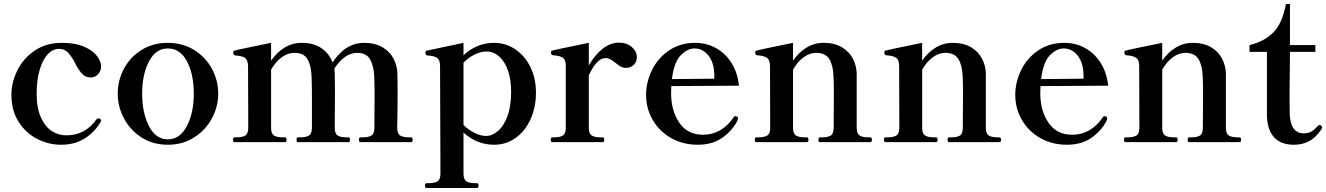

<svg xmlns="http://www.w3.org/2000/svg" viewBox="-20 -710 6625 959"><path d="M37 -237Q37 -298 66.5 -358Q96 -418 153 -457Q210 -496 289 -496Q357 -496 401 -476.5Q445 -457 465 -429.5Q485 -402 485 -379Q485 -355 469.5 -339Q454 -323 434 -323Q409 -323 393 -338.5Q377 -354 361 -383Q341 -424 322 -445Q303 -466 276 -466Q243 -466 217.5 -438Q192 -410 177.5 -359Q163 -308 163 -242Q163 -170 184.5 -123Q206 -76 239.5 -55Q273 -34 311 -34Q406 -34 462 -114Q466 -119 470 -119Q475 -119 478 -117Q485 -114 485 -108Q485 -104 483 -102Q456 -53 405.5 -20Q355 13 285 13Q223 13 166 -16Q109 -45 73 -101.5Q37 -158 37 -237Z M568 -242Q568 -308 599 -366.5Q630 -425 687 -460.5Q744 -496 818 -496Q892 -496 949.5 -460.5Q1007 -425 1038.5 -366.5Q1070 -308 1070 -242Q1070 -178 1038.5 -119Q1007 -60 949.5 -23.5Q892 13 818 13Q744 13 687 -23.5Q630 -60 599 -119Q568 -178 568 -242ZM948 -242Q948 -339 914 -403.5Q880 -468 818 -468Q758 -468 724 -403Q690 -338 690 -242Q690 -147 724 -80.5Q758 -14 818 -14Q879 -14 913.5 -80.5Q948 -147 948 -242Z M2034 -24Q2041 -24 2041 -12Q2041 0 2034 0H1780Q1773 0 1773 -12Q1773 -24 1780 -24H1792Q1820 -24 1835 -33Q1850 -42 1850 -72L1851 -228Q1851 -290 1849 -332Q1846 -384 1827.5 -415Q1809 -446 1764 -446Q1732 -446 1702.5 -425Q1673 -404 1650 -367Q1652 -351 1652 -342Q1653 -320 1653 -255L1652 -72Q1652 -42 1667 -33Q1682 -24 1710 -24H1721Q1728 -24 1728 -12Q1728 0 1721 0H1468Q1461 0 1461 -12Q1461 -24 1468 -24H1480Q1508 -24 1523 -33Q1538 -42 1538 -72V-226Q1538 -290 1536 -332Q1534 -384 1515.5 -415Q1497 -446 1451 -446Q1417 -446 1387 -424Q1357 -402 1334 -362V-72Q1334 -42 1349 -33Q1364 -24 1392 -24H1404Q1411 -24 1411 -12Q1411 0 1404 0H1151Q1144 0 1144 -12Q1144 -24 1151 -24H1161Q1190 -24 1205 -33Q1220 -42 1220 -72L1219 -379Q1218 -411 1203.5 -421Q1189 -431 1154 -433Q1149 -434 1147 -439Q1145 -444 1145 -449Q1145 -456 1151 -457Q1161 -461 1334 -496V-407Q1362 -448 1401 -472Q1440 -496 1487 -496Q1547 -496 1586 -469Q1625 -442 1641 -398Q1705 -496 1799 -496Q1853 -496 1890.5 -474Q1928 -452 1946 -416.5Q1964 -381 1965 -342Q1966 -320 1966 -255Q1966 -176 1964 -72Q1964 -42 1979 -33Q1994 -24 2022 -24Z M2657 -247Q2657 -174 2630 -114.5Q2603 -55 2555.5 -21Q2508 13 2448 13Q2362 13 2295 -48V157Q2295 187 2310 196Q2325 205 2353 205H2363Q2370 205 2370 216Q2370 229 2363 229H2110Q2103 229 2103 216Q2103 205 2110 205H2121Q2150 205 2165 196Q2180 187 2180 157L2178 -379Q2178 -411 2163.5 -421Q2149 -431 2114 -433Q2105 -434 2105 -449Q2105 -456 2111 -457L2295 -496V-434Q2323 -461 2362 -478.5Q2401 -496 2449 -496Q2506 -496 2554 -463.5Q2602 -431 2629.5 -374.5Q2657 -318 2657 -247ZM2533 -251Q2533 -313 2517 -358.5Q2501 -404 2472.5 -428.5Q2444 -453 2409 -453Q2382 -453 2350.5 -437.5Q2319 -422 2295 -397V-86Q2320 -61 2350.5 -46Q2381 -31 2408 -31Q2438 -31 2467 -55.5Q2496 -80 2514.5 -130Q2533 -180 2533 -251Z M3161 -424Q3161 -401 3145.5 -386Q3130 -371 3107 -371Q3092 -371 3080.5 -377.5Q3069 -384 3053 -397Q3039 -408 3028 -414Q3017 -420 3005 -420Q2981 -420 2960 -396.5Q2939 -373 2921 -334V-72Q2921 -42 2936 -33Q2951 -24 2979 -24H2991Q2998 -24 2998 -12Q2998 0 2991 0H2738Q2731 0 2731 -12Q2731 -24 2738 -24H2748Q2776 -24 2791 -33Q2806 -42 2806 -72V-381Q2806 -412 2791 -422Q2776 -432 2741 -434Q2732 -435 2732 -450Q2732 -456 2738 -457Q2748 -461 2921 -496V-383Q2950 -435 2989.5 -466Q3029 -497 3071 -497Q3111 -497 3136 -475Q3161 -453 3161 -424Z M3666 -118 3665 -111Q3642 -62 3591.5 -24.5Q3541 13 3465 13Q3392 13 3333 -20Q3274 -53 3240.5 -110.5Q3207 -168 3207 -236Q3207 -298 3235.5 -358Q3264 -418 3320 -457Q3376 -496 3453 -496Q3509 -496 3556 -470Q3603 -444 3633.5 -396Q3664 -348 3671 -282L3333 -280Q3332 -269 3332 -245Q3332 -157 3373 -97Q3414 -37 3491 -37Q3585 -37 3645 -125Q3648 -130 3654 -130Q3655 -130 3661 -128Q3666 -125 3666 -118ZM3336 -315 3548 -317V-334Q3547 -397 3518.5 -432.5Q3490 -468 3449 -468Q3414 -468 3380.5 -434.5Q3347 -401 3336 -315Z M4327 -24Q4335 -24 4335 -12Q4335 0 4327 0H4075Q4068 0 4068 -12Q4068 -24 4075 -24H4087Q4115 -24 4129.5 -33Q4144 -42 4144 -72L4145 -248Q4145 -296 4143 -332Q4141 -384 4122 -415Q4103 -446 4057 -446Q4024 -446 3994 -424Q3964 -402 3941 -362V-72Q3941 -42 3956 -33Q3971 -24 3999 -24H4011Q4018 -24 4018 -12Q4018 0 4011 0H3758Q3750 0 3750 -12Q3750 -24 3758 -24H3768Q3797 -24 3812 -33Q3827 -42 3827 -72L3826 -380Q3826 -411 3810.5 -421.5Q3795 -432 3761 -434Q3752 -435 3752 -450Q3752 -456 3758 -457Q3768 -461 3941 -496V-407Q3969 -448 4008 -472Q4047 -496 4094 -496Q4148 -496 4185 -474Q4222 -452 4240 -417Q4258 -382 4259 -343V-251V-72Q4259 -42 4274 -33Q4289 -24 4317 -24Z M4972 -24Q4980 -24 4980 -12Q4980 0 4972 0H4720Q4713 0 4713 -12Q4713 -24 4720 -24H4732Q4760 -24 4774.5 -33Q4789 -42 4789 -72L4790 -248Q4790 -296 4788 -332Q4786 -384 4767 -415Q4748 -446 4702 -446Q4669 -446 4639 -424Q4609 -402 4586 -362V-72Q4586 -42 4601 -33Q4616 -24 4644 -24H4656Q4663 -24 4663 -12Q4663 0 4656 0H4403Q4395 0 4395 -12Q4395 -24 4403 -24H4413Q4442 -24 4457 -33Q4472 -42 4472 -72L4471 -380Q4471 -411 4455.5 -421.5Q4440 -432 4406 -434Q4397 -435 4397 -450Q4397 -456 4403 -457Q4413 -461 4586 -496V-407Q4614 -448 4653 -472Q4692 -496 4739 -496Q4793 -496 4830 -474Q4867 -452 4885 -417Q4903 -382 4904 -343V-251V-72Q4904 -42 4919 -33Q4934 -24 4962 -24Z M5510 -118 5509 -111Q5486 -62 5435.5 -24.5Q5385 13 5309 13Q5236 13 5177 -20Q5118 -53 5084.5 -110.5Q5051 -168 5051 -236Q5051 -298 5079.5 -358Q5108 -418 5164 -457Q5220 -496 5297 -496Q5353 -496 5400 -470Q5447 -444 5477.5 -396Q5508 -348 5515 -282L5177 -280Q5176 -269 5176 -245Q5176 -157 5217 -97Q5258 -37 5335 -37Q5429 -37 5489 -125Q5492 -130 5498 -130Q5499 -130 5505 -128Q5510 -125 5510 -118ZM5180 -315 5392 -317V-334Q5391 -397 5362.5 -432.5Q5334 -468 5293 -468Q5258 -468 5224.5 -434.5Q5191 -401 5180 -315Z M6171 -24Q6179 -24 6179 -12Q6179 0 6171 0H5919Q5912 0 5912 -12Q5912 -24 5919 -24H5931Q5959 -24 5973.5 -33Q5988 -42 5988 -72L5989 -248Q5989 -296 5987 -332Q5985 -384 5966 -415Q5947 -446 5901 -446Q5868 -446 5838 -424Q5808 -402 5785 -362V-72Q5785 -42 5800 -33Q5815 -24 5843 -24H5855Q5862 -24 5862 -12Q5862 0 5855 0H5602Q5594 0 5594 -12Q5594 -24 5602 -24H5612Q5641 -24 5656 -33Q5671 -42 5671 -72L5670 -380Q5670 -411 5654.5 -421.5Q5639 -432 5605 -434Q5596 -435 5596 -450Q5596 -456 5602 -457Q5612 -461 5785 -496V-407Q5813 -448 5852 -472Q5891 -496 5938 -496Q5992 -496 6029 -474Q6066 -452 6084 -417Q6102 -382 6103 -343V-251V-72Q6103 -42 6118 -33Q6133 -24 6161 -24Z M6308 -132V-451H6221V-485Q6292 -501 6338.5 -546.5Q6385 -592 6403 -690H6423V-485H6550V-451H6423L6421 -220L6422 -137Q6427 -44 6492 -44Q6513 -44 6528 -52Q6543 -60 6562 -80Q6567 -86 6571 -86Q6575 -86 6579.5 -81.5Q6584 -77 6584 -73Q6584 -71 6582 -67Q6554 -24 6520 -5.5Q6486 13 6443 13Q6378 13 6344 -24Q6310 -61 6308 -132Z"/></svg>

Font: Shippori Mincho
Style: Bold
Weight: 700
Designer: FONTDASU
Foundry: FONTDASU / Google Inc. / but / Adobe
Version: Version 3.110; ttfautohint (v1.8.3)